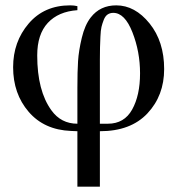

<svg xmlns="http://www.w3.org/2000/svg" viewBox="-20 -480 663 717"><path d="M269 -18V-153Q269 -213 271.5 -252Q274 -291 285.5 -339Q297 -387 319 -415Q354 -460 414 -460Q484 -460 538.5 -392.5Q593 -325 593 -222Q593 -123 530.5 -56.5Q468 10 353 10V217H269V10L245 9Q145 5 87 -62.5Q29 -130 29 -229Q29 -324 87 -392Q145 -460 242 -460Q257 -460 269 -457V-442Q198 -437 158.5 -394.5Q119 -352 119 -273Q119 -141 172 -68Q208 -18 269 -18ZM353 -18H383Q444 -18 473.5 -71Q503 -124 503 -206Q503 -287 474.5 -359.5Q446 -432 403 -432Q391 -432 382 -426Q373 -420 367.5 -406Q362 -392 359 -379.5Q356 -367 355 -342.5Q354 -318 353.5 -303Q353 -288 353 -258Z"/></svg>

Font: STIX MathJax Main
Style: Regular
Weight: 400
Designer: MicroPress Inc., with final additions and corrections provided by Coen Hoffman, Elsevier (retired)
Version: Version 1.1.1